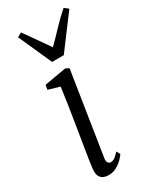

<svg xmlns="http://www.w3.org/2000/svg" viewBox="-208 -868 767 938"><g transform="rotate(-30 175.0 -399.0)"><path d="M111 10Q94 10 80.8 3.8Q67.5 -2.5 61.2 -16.8Q55 -31 57.5 -55Q59 -71 64.5 -106Q70 -141 77.5 -187.8Q85 -234.5 93.5 -286.5Q102 -338.5 109.8 -389.2Q117.5 -440 123 -482L59 -501L63.5 -526.5L186.5 -548L205.5 -538L133 -74Q130 -55.5 136.2 -47.5Q142.5 -39.5 149.5 -39.5Q160.5 -39.5 171.8 -46.2Q183 -53 199.5 -71.5L211 -51.5Q205 -42 191 -27.5Q177 -13 156.5 -1.5Q136 10 111 10ZM147 -607.5 63 -795 87.5 -808Q111 -775 135.5 -740.2Q160 -705.5 186 -667.5Q221.5 -702 253.8 -736.8Q286 -771.5 327.5 -808L350 -790.5L213 -607.5Z"/></g></svg>

Font: Merriweather 60pt Light
Style: Italic
Weight: 300
Italic angle: -7.8°
Version: Version 2.101